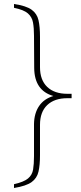

<svg xmlns="http://www.w3.org/2000/svg" viewBox="-20 -745 404 960"><path d="M50 -725Q111 -716 138 -696.5Q165 -677 172.5 -644Q180 -611 180 -561V-409Q180 -345 216 -310.5Q252 -276 317 -276H338V-254H317Q252 -254 216 -219.5Q180 -185 180 -121V31Q180 80 172.5 113Q165 146 138 165.5Q111 185 50 195V176Q99 165 120 147.5Q141 130 145.5 102.5Q150 75 150 36V-125Q151 -179 175.5 -215Q200 -251 247 -265Q152 -292 151 -405L150 -566Q150 -605 145 -632.5Q140 -660 119.5 -678Q99 -696 50 -706Z"/></svg>

Font: Piazzolla Thin
Style: Regular
Weight: 100
Designer: Juan Pablo del Peral
Foundry: Huerta Tipografica
Version: Version 1.330